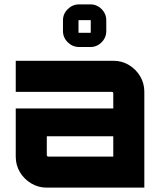

<svg xmlns="http://www.w3.org/2000/svg" viewBox="-20 -858 734 878"><path d="M193 0Q155 0 122.5 -19.5Q90 -39 71 -71Q52 -103 52 -141V-362H498V-432Q498 -434 496 -436Q494 -438 492 -438H52V-580H499Q538 -580 570 -560.5Q602 -541 621 -509Q640 -477 640 -439V0ZM200 -142H498V-235H194V-148Q194 -146 196 -144Q198 -142 200 -142ZM342 -643Q312 -643 290 -664.5Q268 -686 268 -716V-765Q268 -795 290 -816.5Q312 -838 342 -838H393Q423 -838 444.5 -816.5Q466 -795 466 -765V-716Q466 -686 444.5 -664.5Q423 -643 393 -643ZM341 -708H393Q394 -708 394.5 -708.5Q395 -709 395 -709V-764Q395 -765 394.5 -765.5Q394 -766 393 -766H341Q340 -766 339.5 -765.5Q339 -765 339 -764V-709Q339 -709 339.5 -708.5Q340 -708 341 -708Z"/></svg>

Font: Orbitron ExtraBold
Style: Regular
Weight: 800
Designer: Matt McInerney
Foundry: The League of Moveable Type
Version: Version 2.001